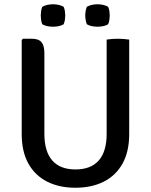

<svg xmlns="http://www.w3.org/2000/svg" viewBox="-20 -869 709 902"><path d="M587 -239.5Q587 -157 555.8 -100.8Q524.5 -44.5 467.8 -15.8Q411 13 334 13Q258 13 201.2 -15.8Q144.5 -44.5 113.2 -100.8Q82 -157 82 -239.5V-681L88 -687H129Q161.5 -687 175 -670.8Q188.5 -654.5 188.5 -619.5V-240Q188.5 -157.5 225.5 -115.2Q262.5 -73 334.5 -73Q407 -73 444 -115.2Q481 -157.5 481 -240V-683Q492.5 -685 506.5 -686Q520.5 -687 532.5 -687Q544.5 -687 559.8 -686Q575 -685 587 -683ZM438 -743.5Q425 -743.5 411.5 -746.2Q398 -749 388 -755Q384 -765.5 382.2 -776.5Q380.5 -787.5 380.5 -796Q380.5 -805 382.2 -816Q384 -827 388 -837Q398 -843 411.5 -846Q425 -849 438 -849Q451 -849 464.8 -846Q478.5 -843 488 -837Q492.5 -827 494 -816Q495.5 -805 495.5 -796Q495.5 -787.5 494 -776.5Q492.5 -765.5 488 -755Q478.5 -749 464.8 -746.2Q451 -743.5 438 -743.5ZM229 -743.5Q216 -743.5 202.2 -746.2Q188.5 -749 178.5 -755Q174.5 -765.5 173 -776.5Q171.5 -787.5 171.5 -796Q171.5 -805 173 -816Q174.5 -827 178.5 -837Q188.5 -843 202.2 -846Q216 -849 229 -849Q242 -849 255.8 -846Q269.5 -843 279 -837Q283.5 -827 285 -816Q286.5 -805 286.5 -796Q286.5 -787.5 285 -776.5Q283.5 -765.5 279 -755Q269.5 -749 255.8 -746.2Q242 -743.5 229 -743.5Z"/></svg>

Font: Signika Light
Style: Regular
Weight: 400
Version: Version 2.003;gftools[0.9.32]